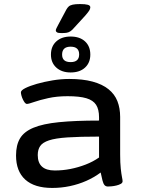

<svg xmlns="http://www.w3.org/2000/svg" viewBox="-20 -919 705 946"><path d="M237 7Q150 7 104.5 -34Q59 -75 59 -153Q59 -204 78.5 -237Q98 -270 144.5 -289.5Q191 -309 270.5 -317Q350 -325 468 -325V-341Q468 -380 453.5 -402.5Q439 -425 405.5 -435Q372 -445 313 -445Q260 -445 217.5 -435.5Q175 -426 148 -416.5Q121 -407 113 -407Q107 -407 102 -413.5Q97 -420 92.5 -429.5Q88 -439 85.5 -448.5Q83 -458 83 -464Q83 -474 105 -485Q127 -496 162 -506Q197 -516 239 -523Q281 -530 321 -530Q388 -530 436 -517Q484 -504 514.5 -479.5Q545 -455 558.5 -420.5Q572 -386 572 -343V-158Q572 -116 575 -88.5Q578 -61 581 -46.5Q584 -32 584 -26Q584 -18 575 -13Q566 -8 553.5 -5Q541 -2 529.5 -1Q518 0 512 0Q501 0 495 -7Q489 -14 485 -29.5Q481 -45 476 -69Q444 -45 405.5 -28Q367 -11 324.5 -2Q282 7 237 7ZM250 -79Q289 -79 327 -86.5Q365 -94 401.5 -108Q438 -122 468 -143V-246Q373 -246 313 -242Q253 -238 221.5 -227.5Q190 -217 178 -199.5Q166 -182 166 -155Q166 -117 187 -98Q208 -79 250 -79ZM328 -562Q284 -562 257.5 -586Q231 -610 231 -650Q231 -691 257.5 -715Q284 -739 328 -739Q373 -739 399 -715Q425 -691 425 -650Q425 -610 399 -586Q373 -562 328 -562ZM328 -613Q349 -613 359.5 -622.5Q370 -632 370 -651Q370 -670 359.5 -679.5Q349 -689 328 -689Q286 -689 286 -650Q286 -613 328 -613ZM282 -756Q267 -756 261 -759.5Q255 -763 255 -769Q255 -774 258.5 -780.5Q262 -787 267 -797L307 -872Q312 -881 318.5 -887Q325 -893 338 -896Q351 -899 375 -899Q400 -899 412.5 -895.5Q425 -892 425 -883Q425 -875 419 -866Q413 -857 400 -842L345 -782Q336 -771 327 -765Q318 -759 308 -757.5Q298 -756 282 -756Z"/></svg>

Font: Asap Expanded Medium
Style: Regular
Weight: 500
Width: 7
Designer: Pablo Cosgaya
Foundry: Omnibus-Type
Version: Version 3.001